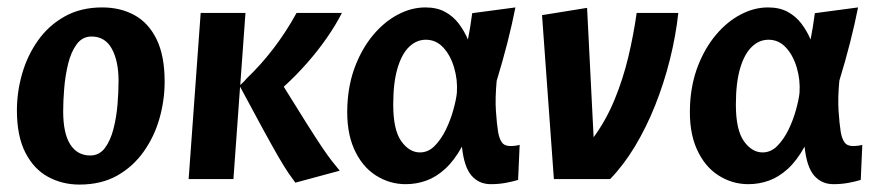

<svg xmlns="http://www.w3.org/2000/svg" viewBox="-20 -485 2374 520"><path d="M195 14.9Q148.6 14.9 110.1 -6.1Q71.6 -27 48.7 -71.7Q25.8 -116.4 25.8 -186.1Q25.8 -236.3 40 -285.5Q54.1 -334.7 82.9 -375.4Q111.7 -416.1 155.3 -440.5Q198.9 -464.9 256.7 -464.9Q306.4 -464.9 344.4 -443.9Q382.4 -423 404.1 -378.6Q425.9 -334.1 425.9 -263.9Q425.9 -213.7 412 -164.5Q398.1 -115.3 369.3 -74.6Q340.6 -33.9 297.5 -9.5Q254.4 14.9 195 14.9ZM224.3 -63.9Q248.9 -63.9 264.1 -84.1Q279.2 -104.3 287.3 -135.9Q295.4 -167.5 298.3 -202.3Q301.1 -237.2 301.1 -266Q301.1 -319.6 282.9 -352.9Q264.7 -386.1 227.9 -386.1Q203.3 -386.1 187.9 -365.4Q172.5 -344.7 164.6 -312.6Q156.8 -280.5 153.9 -245.9Q151.1 -211.3 151.1 -184Q151.1 -123.8 170.2 -93.9Q189.4 -63.9 224.3 -63.9Z M779.9 9.7Q771.7 -1.1 760.9 -16.9Q750.1 -32.8 733.7 -60.9Q717.4 -89.1 692.5 -134.7Q667.5 -180.3 630.2 -250.2L612.2 0H490.9L523.5 -450H644.8L630.7 -254.8Q635.2 -258.9 639.4 -263Q643.7 -267.1 647.7 -272.2Q686.6 -309.1 721.2 -354.4Q755.7 -399.7 783.2 -450H906Q889.3 -417.1 865 -382.2Q840.8 -347.3 811.3 -313.9Q781.9 -280.4 748.5 -250.1Q786.3 -188.8 811 -149.9Q835.6 -111 851.5 -87.3Q867.4 -63.6 878.7 -49.2Q890 -34.9 900.1 -22.7Z M1078.5 13.8Q1034.9 13.8 997.5 -10.2Q960.1 -34.1 938.9 -81.8Q917.6 -129.5 920.8 -199.6Q923.5 -258.3 942.4 -306.8Q961.3 -355.3 991.1 -390.7Q1020.8 -426.1 1057.6 -445.5Q1094.3 -464.9 1132.1 -464.9Q1163.6 -464.9 1185.7 -452.7Q1207.8 -440.6 1222.8 -420.6Q1237.8 -400.6 1247.3 -378Q1249.7 -389.1 1253.3 -411.1Q1256.9 -433 1258.9 -449.3L1375.9 -464.9Q1367.3 -421 1354.4 -370.1Q1341.4 -319.2 1325.2 -266.3Q1320.8 -219.5 1323.1 -184.8Q1325.4 -150.1 1329 -127.6Q1332.2 -109.3 1339.3 -99.4Q1346.4 -89.5 1362.2 -89.5Q1369.3 -89.5 1376.4 -90.4Q1383.4 -91.4 1387.4 -92.8L1383.2 2.3Q1368.2 6.9 1349.4 10.3Q1330.5 13.8 1309.2 13.8Q1277 13.8 1256.8 -9.7Q1236.7 -33.1 1231.1 -87.8Q1210 -49.9 1185.6 -27.6Q1161.1 -5.4 1134.4 4.2Q1107.7 13.8 1078.5 13.8ZM1117.4 -72.2Q1139.9 -72.2 1157.3 -89.9Q1174.7 -107.6 1187.5 -133.7Q1200.2 -159.9 1207.8 -187.5Q1215.5 -215.1 1217.4 -233.9Q1219.7 -269.2 1209.8 -302.2Q1200 -335.3 1180.5 -356.3Q1161 -377.4 1133.3 -377.4Q1108 -377.4 1088 -358.1Q1068 -338.8 1056.5 -299.9Q1045 -260.9 1045 -201.6Q1045 -133.1 1066.8 -102.6Q1088.5 -72.2 1117.4 -72.2Z M1480.1 0 1448 -444 1570 -463.7 1587.7 -113.2Q1621.6 -159.6 1644.6 -215.4Q1667.5 -271.2 1681.8 -331.2Q1696.1 -391.3 1704.3 -450H1817.1Q1810.4 -388 1794.3 -323.7Q1778.2 -259.4 1754.3 -199.5Q1730.4 -139.7 1699.6 -88.5Q1668.7 -37.3 1632.4 0Z M2006.5 13.8Q1962.9 13.8 1925.5 -10.2Q1888.1 -34.1 1866.9 -81.8Q1845.6 -129.5 1848.8 -199.6Q1851.5 -258.3 1870.4 -306.8Q1889.3 -355.3 1919.1 -390.7Q1948.8 -426.1 1985.6 -445.5Q2022.3 -464.9 2060.1 -464.9Q2091.6 -464.9 2113.7 -452.7Q2135.8 -440.6 2150.8 -420.6Q2165.8 -400.6 2175.3 -378Q2177.7 -389.1 2181.3 -411.1Q2184.9 -433 2186.9 -449.3L2303.9 -464.9Q2295.3 -421 2282.4 -370.1Q2269.4 -319.2 2253.2 -266.3Q2248.8 -219.5 2251.1 -184.8Q2253.4 -150.1 2257 -127.6Q2260.2 -109.3 2267.3 -99.4Q2274.4 -89.5 2290.2 -89.5Q2297.3 -89.5 2304.4 -90.4Q2311.4 -91.4 2315.4 -92.8L2311.2 2.3Q2296.2 6.9 2277.4 10.3Q2258.5 13.8 2237.2 13.8Q2205 13.8 2184.8 -9.7Q2164.7 -33.1 2159.1 -87.8Q2138 -49.9 2113.6 -27.6Q2089.1 -5.4 2062.4 4.2Q2035.7 13.8 2006.5 13.8ZM2045.4 -72.2Q2067.9 -72.2 2085.3 -89.9Q2102.7 -107.6 2115.5 -133.7Q2128.2 -159.9 2135.8 -187.5Q2143.5 -215.1 2145.4 -233.9Q2147.7 -269.2 2137.8 -302.2Q2128 -335.3 2108.5 -356.3Q2089 -377.4 2061.3 -377.4Q2036 -377.4 2016 -358.1Q1996 -338.8 1984.5 -299.9Q1973 -260.9 1973 -201.6Q1973 -133.1 1994.8 -102.6Q2016.5 -72.2 2045.4 -72.2Z"/></svg>

Font: Ancizar Sans Thin
Style: Italic
Weight: 100
Italic angle: -4°
Designer: Cesar Puertas, Viviana Monsalve, Julian Moncada, Julian Prieto, Jose Castro, Mariel Hernandez, Felipe Aragon, Sara Alarc
Version: Version 8.100